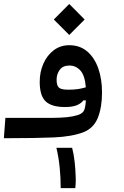

<svg xmlns="http://www.w3.org/2000/svg" viewBox="-28 -701 634 978"><path d="M-8.3 2.9 -0.5 -100.6Q36.1 -100.6 67.9 -100.6Q99.1 -100.6 126.5 -100.6Q193.8 -100.1 238.3 -100.6Q282.7 -101.1 312.5 -104Q342.3 -106.9 366.2 -114.3Q387.7 -120.6 397.5 -134Q407.2 -147.5 409.2 -189.9L396.5 -189.5Q385.7 -174.3 363.3 -165Q340.8 -155.8 303.2 -155.8Q234.9 -155.8 204.6 -184.6Q174.3 -213.4 174.3 -284.2Q174.3 -334.5 193.1 -377Q211.9 -419.4 245.8 -445.1Q279.8 -470.7 324.7 -470.7Q378.9 -470.7 416 -439.2Q453.1 -407.7 472.4 -353.3Q491.7 -298.8 491.7 -230Q491.7 -154.8 470.7 -101.8Q449.7 -48.8 397.9 -27.8Q337.4 -4.9 246.1 -1Q154.8 2.9 16.6 2.9Q10.3 2.9 4.4 2.9Q-2 2.9 -8.3 2.9ZM409.2 -256.3Q404.3 -317.4 381.1 -342.3Q357.9 -367.2 325.2 -367.2Q292.5 -367.2 276.4 -345.5Q260.3 -323.7 260.3 -294.9Q260.3 -267.1 271.2 -255.6Q282.2 -244.1 319.3 -244.1Q347.7 -244.1 368.2 -247.1Q388.7 -250 409.2 -256.3ZM324.7 -522.9 246.1 -601.6 324.7 -680.7 403.3 -601.6ZM281.2 257.3Q281.2 205.1 276.1 153.1Q271 101.1 259.3 51.8H339.4Q347.7 83.5 352.1 122.1Q356.4 160.6 357.4 196.8Q357.9 205.6 357.9 213.9Q357.9 238.8 355.5 257.3Z"/></svg>

Font: CaskaydiaCove NFP
Style: Regular
Weight: 400
Designer: Aaron Bell
Foundry: Saja Typeworks
Version: Version 2111.001; VTT 6.35;Nerd Fonts 3.1.1